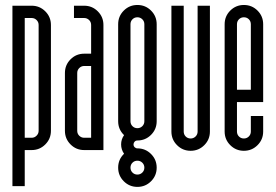

<svg xmlns="http://www.w3.org/2000/svg" viewBox="-20 -594 1091 760"><path d="M77.9 -48.7H105.4Q116.6 -48.7 124.7 -56.9Q132.9 -65 132.9 -76.2V-495.2Q132.9 -506.9 124.7 -514.8Q116.6 -522.7 105.4 -522.7H77.9ZM29.2 142.9V-571.4H105.4Q137 -571.4 159.3 -549.1Q181.6 -526.9 181.6 -495.2V-76.2Q181.6 -44.6 159.3 -22.3Q137 0 105.4 0H77.9V142.9Z M340.7 -332.8H313.2Q302 -332.8 293.8 -324.7Q285.7 -316.5 285.7 -305.3V-76.2Q285.7 -64.6 293.8 -56.6Q302 -48.7 313.2 -48.7H340.7ZM313.2 -571.4Q344.9 -571.4 367.1 -549.1Q389.4 -526.9 389.4 -495.2V0H313.2Q281.5 0 259.3 -22.3Q237 -44.6 237 -76.2V-305.3Q237 -336.9 259.3 -359.2Q281.5 -381.5 313.2 -381.5H340.7V-495.2Q340.7 -506.9 332.6 -514.8Q324.4 -522.7 313.2 -522.7H272.8V-571.4Z M551.4 -498.1Q551.4 -509.8 543.3 -517.7Q535.2 -525.6 523.9 -525.6Q512.3 -525.6 504.4 -517.7Q496.5 -509.8 496.5 -498.1V-114.1Q496.5 -102.5 504.4 -94.5Q512.3 -86.6 523.9 -86.6Q535.2 -86.6 543.3 -94.5Q551.4 -102.5 551.4 -114.1ZM447.7 -114.1V-498.1Q447.7 -529.8 470 -552.1Q492.3 -574.3 523.9 -574.3Q555.6 -574.3 577.9 -552.1Q600.2 -529.8 600.2 -498.1V-114.1Q600.2 -82.5 577.9 -60.2Q555.6 -37.9 523.9 -37.9Q517.3 -37.9 512.9 -33.3Q508.5 -28.7 508.5 -22.3Q508.5 -15.8 513.1 -11.2Q517.7 -6.7 523.9 -6.7Q555.6 -6.7 577.9 15.6Q600.2 37.9 600.2 69.6Q600.2 101.2 577.9 123.5Q555.6 145.8 523.9 145.8Q492.3 145.8 470 123.5Q447.7 101.2 447.7 69.6Q447.7 37.1 471.1 14.6Q459.4 -2.1 459.4 -22.3Q459.4 -42.5 471.1 -59.1Q447.7 -81.6 447.7 -114.1ZM523.9 42.1Q512.3 42.1 504.4 50Q496.5 57.9 496.5 69.6Q496.5 81.2 504.4 89.1Q512.3 97 523.9 97Q535.2 97 543.3 89.1Q551.4 81.2 551.4 69.6Q551.4 57.9 543.3 50Q535.2 42.1 523.9 42.1Z M810.9 -73.3Q810.9 -41.6 788.6 -19.4Q766.3 2.9 734.7 2.9Q703 2.9 680.8 -19.4Q658.5 -41.6 658.5 -73.3V-571.4H707.2V-73.3Q707.2 -61.6 715.1 -53.7Q723 -45.8 734.7 -45.8Q745.9 -45.8 754.1 -53.7Q762.2 -61.6 762.2 -73.3V-571.4H810.9Z M972.9 -498.1Q972.9 -509.8 965 -517.7Q957.1 -525.6 945.4 -525.6Q933.8 -525.6 925.9 -517.7Q918 -509.8 918 -498.1V-238.7H972.9ZM869.2 -73.3V-498.1Q869.2 -529.8 891.5 -552.1Q913.8 -574.3 945.4 -574.3Q977.1 -574.3 999.4 -552.1Q1021.7 -529.8 1021.7 -498.1V-189.9H918V-73.3Q918 -61.6 925.9 -53.7Q933.8 -45.8 945.4 -45.8Q956.7 -45.8 964.8 -53.7Q972.9 -61.6 972.9 -73.3V-134.9H1021.7V-73.3Q1021.7 -41.6 999.4 -19.4Q977.1 2.9 945.4 2.9Q913.8 2.9 891.5 -19.4Q869.2 -41.6 869.2 -73.3Z"/></svg>

Font: Marapfhont
Style: Book
Weight: 400
Version: Version 0.15